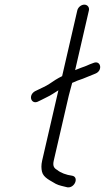

<svg xmlns="http://www.w3.org/2000/svg" viewBox="-20 -690 452 827"><path d="M343.2 -670C329.5 -670 316 -658.5 312.9 -645L247.6 -362C228.5 -352.8 209.5 -340.6 193 -329C176.2 -317.7 159.9 -311.7 143 -303L130.6 -297C98.7 -278.6 115.5 -236 146.6 -254L159 -260C166.6 -264 174.5 -268 182.8 -272C198.8 -279.2 216.1 -291.6 231.5 -301L161.5 2C157.1 21.1 157.9 36.1 160.7 49C166.8 76.2 198.1 87.8 220.5 102C235 109.5 254.4 112.6 271 117C302.2 120.2 320.8 73.1 291.5 67C265.2 63.6 240.6 54.2 226.3 42C212.9 34.4 206.2 25.3 211.5 2L276 -277C278.1 -286.3 280.7 -296 283.6 -306C285.6 -314.7 288.1 -323.7 290.9 -333C306.9 -340.2 321.3 -346.1 337 -351C357.5 -359 373.8 -366 391.1 -373C423.9 -386.2 414.4 -431.8 382.7 -419C371.2 -415 363.4 -411.7 350.7 -406C337.7 -400.9 317.8 -394.4 303.6 -388L362.9 -645C366 -658.5 356.8 -670 343.2 -670Z"/></svg>

Font: HoneyBee
Style: BookIt
Weight: 300
Foundry: Cannot Into Space Fonts
Version: Version 0.89